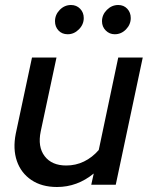

<svg xmlns="http://www.w3.org/2000/svg" viewBox="-20 -739 596 768"><path d="M208 9Q147 9 105.5 -19Q64 -47 47.5 -95Q31 -143 43 -204L108 -509H206L143 -214Q130 -152 158.5 -114.5Q187 -77 245 -77Q283 -77 316 -93Q349 -109 375 -139L453 -509H551L443 0H345L355 -45Q289 9 208 9ZM251 -602Q228 -602 214 -617Q200 -632 200 -654Q200 -680 219 -699.5Q238 -719 264 -719Q286 -719 300.5 -704Q315 -689 315 -667Q315 -641 295.5 -621.5Q276 -602 251 -602ZM439 -602Q418 -602 403 -617Q388 -632 388 -654Q388 -680 407.5 -699.5Q427 -719 453 -719Q475 -719 489 -704Q503 -689 503 -667Q503 -641 484 -621.5Q465 -602 439 -602Z"/></svg>

Font: Red Hat Display SemiBold
Style: Italic
Weight: 600
Italic angle: -12°
Designer: Pentagram, MCKL
Foundry: Pentagram, MCKL
Version: Version 1.023